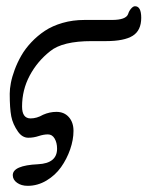

<svg xmlns="http://www.w3.org/2000/svg" viewBox="-20 -480 473 616"><path d="M68.8 116.2Q48.3 116.2 34.7 106.4Q21 96.7 21 82Q21 50.8 102.1 46.9Q163.1 43.9 163.1 -2.9Q163.1 -22 155.3 -35.4Q147.5 -48.8 133.8 -48.8Q120.1 -48.8 104 -43.5Q87.9 -38.1 70.8 -38.1Q51.8 -38.1 38.1 -57.1Q21 -81.5 16.1 -106.9Q11.2 -132.3 11.2 -179.2Q11.2 -194.8 14.9 -214.1Q18.6 -233.4 27.1 -256.3Q35.6 -279.3 48.3 -301.5Q61 -323.7 80.6 -344.5Q100.1 -365.2 124 -381.1Q147.9 -397 180.7 -406.5Q213.4 -416 251 -416H338.9Q384.3 -416 391.1 -435.1Q394 -444.8 400.6 -452.4Q407.2 -460 413.1 -460Q433.1 -460 433.1 -422.9Q433.1 -382.3 405.8 -365.2Q378.4 -348.1 319.8 -348.1H273.9Q180.7 -348.1 141.1 -315.9Q99.6 -283.2 75.2 -237.3Q50.8 -191.4 50.8 -138.2Q50.8 -100.1 78.1 -100.1Q98.1 -100.1 118.2 -111.8Q139.2 -121.1 161.1 -121.1Q186 -121.1 200.9 -104.2Q215.8 -87.4 215.8 -60.1Q215.8 -31.7 205.1 -0.7Q194.3 30.3 175.8 56.4Q157.2 82.5 128.9 99.4Q100.6 116.2 68.8 116.2Z"/></svg>

Font: Junicode SmCond Light
Style: Italic
Weight: 300
Width: 4
Italic angle: -11°
Designer: Peter S. Baker
Version: Version 2.206